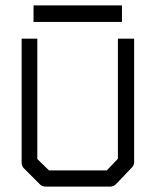

<svg xmlns="http://www.w3.org/2000/svg" viewBox="-20 -740 532 710"><path d="M104 -720H431V-659H104ZM60 -597H118V-152L161 -110H375L416 -153V-597H476V-141Q476 -129 468 -121L410 -60Q400 -50 388 -50H148Q136 -50 127 -59L68 -118Q60 -126 60 -139Z"/></svg>

Font: IBM 3270 Semi-Condensed
Style: Condensed
Weight: 400
Monospace: yes
Version: Version 2.3.1